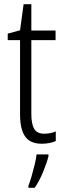

<svg xmlns="http://www.w3.org/2000/svg" viewBox="-20 -678 306 919"><path d="M192 -38Q207 -38 221.5 -41Q236 -44 247 -49V-3Q234 3 217 6.5Q200 10 180 10Q125 10 100.5 -24.5Q76 -59 76 -130V-486H17V-517L76 -533L93 -658H130V-532H246V-486H130V-133Q130 -85 143.5 -61.5Q157 -38 192 -38ZM212 70Q203 105 185.5 147Q168 189 146 221H116V211Q123 194 131 166.5Q139 139 146 110Q153 81 155 61H212Z"/></svg>

Font: Noto Sans Sinhala UI Condensed Light
Style: Regular
Weight: 300
Width: 3
Designer: Jelle Bosma - Monotype Design Team
Foundry: Monotype Imaging Inc.
Version: Version 2.006; ttfautohint (v1.8.4.7-5d5b)